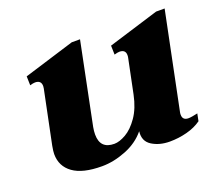

<svg xmlns="http://www.w3.org/2000/svg" viewBox="-89 -604 848 740"><g transform="rotate(-20 335.0 -234.5)"><path d="M566 -73Q566 -50 590 -50Q602 -50 628 -56L622 -26Q597 -8 562.5 1Q528 10 492 10Q450 10 419.5 -9Q389 -28 394 -68Q363 -30 312.5 -10Q262 10 214 10Q135 10 95.5 -18.5Q56 -47 56 -97Q56 -108 60 -130L105 -349L106 -358Q106 -382 81 -382Q73 -382 60 -378L59 -415L267 -479H301L233 -144Q230 -128 230 -114Q230 -55 288 -55Q309 -55 336 -70.5Q363 -86 387 -120.5Q411 -155 422 -208L451 -349Q452 -353 452 -359Q452 -382 427 -382Q420 -382 406 -378L405 -415L613 -479H648L567 -83Q566 -79 566 -73Z"/></g></svg>

Font: Taviraj
Style: Bold Italic
Weight: 700
Italic angle: -12°
Designer: Katatrad Team
Foundry: CadsonDemak
Version: Version 1.001